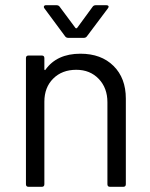

<svg xmlns="http://www.w3.org/2000/svg" viewBox="-20 -720 579 740"><path d="M465 -340V-10Q465 0 455 0H404Q394 0 394 -10V-326Q394 -381 360.5 -416Q327 -451 274 -451Q219 -451 185 -417Q151 -383 151 -328V-10Q151 0 141 0H90Q80 0 80 -10V-496Q80 -506 90 -506H141Q151 -506 151 -496V-453Q151 -451 152.5 -450Q154 -449 155 -451Q199 -513 290 -513Q370 -513 417.5 -466Q465 -419 465 -340ZM149 -694Q149 -696 151 -698Q153 -700 157 -700H197Q206 -700 210 -694L271 -612Q272 -611 274 -611Q276 -611 277 -612L337 -694Q341 -700 350 -700H390Q396 -700 398 -696.5Q400 -693 396 -688L315 -580Q311 -574 302 -574H244Q235 -574 231 -580L151 -688Q149 -690 149 -694Z"/></svg>

Font: Amber EN
Style: Regular
Weight: 400
Designer: Jeremy Tribby
Foundry: Tribby Type Co.
Version: Version 1.403 November 24, 2021